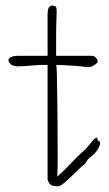

<svg xmlns="http://www.w3.org/2000/svg" viewBox="-20 -645 382 674"><path d="M184 9Q166 9 157 3Q152 -2 150 -6.5Q148 -11 147 -14V-417Q119 -418 90.5 -415Q62 -412 43 -412Q30 -412 19 -418Q4 -433 13 -441Q22 -449 43 -449H147V-593Q147 -616 154 -622Q161 -628 174 -623Q179 -622 179 -603Q179 -593 178 -574Q177 -555 177 -506V-449H303Q311 -449 317 -442Q323 -435 323 -430Q323 -424 311 -416.5Q299 -409 289 -409Q287 -410 284 -410Q281 -410 279 -410Q269 -412 249 -413.5Q229 -415 209 -416Q189 -417 177 -417Q179 -413 179.5 -389Q180 -365 180.5 -331.5Q181 -298 181.5 -265Q182 -232 182 -209Q182 -186 182 -184Q182 -135 182.5 -101Q183 -67 181 -26Q183 -26 194.5 -37Q206 -48 220.5 -63Q235 -78 245 -88Q251 -95 263.5 -106Q276 -117 283 -124Q299 -143 306.5 -152.5Q314 -162 321 -162L323 -152Q333 -148 331.5 -140Q330 -132 325 -124Q319 -113 311.5 -105.5Q304 -98 292 -89Q289 -87 285 -80Q281 -73 277 -69Q261 -56 243 -38Q225 -20 209 -6Q193 8 184 9Z"/></svg>

Font: Sankofa Display
Style: Regular
Weight: 400
Designer: Batsirai Madzonga
Foundry: Batsirai Madzonga
Version: Version 1.000; ttfautohint (v1.8.4.7-5d5b)